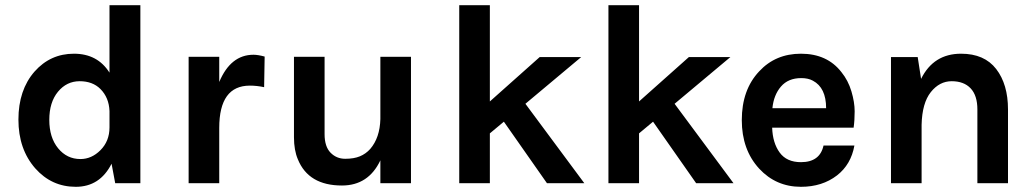

<svg xmlns="http://www.w3.org/2000/svg" viewBox="-20 -706 3984 740"><path d="M113 -430Q174 -499 265 -499Q356 -499 402 -426V-686H521V0H424L410 -75Q365 14 272 14Q179 14 116 -57Q51 -131 51 -245Q51 -359 113 -430ZM290 -93Q333 -93 367 -127Q402 -162 402 -215V-278Q400 -330 367 -363Q337 -393 287 -393Q237 -393 203.5 -352.5Q170 -312 170 -244Q170 -176 204 -134.5Q238 -93 290 -93Z M707 0V-487H825V-390Q869 -495 957 -495Q974 -495 1000 -488L998 -370Q970 -376 943 -376Q825 -376 825 -213V0Z M1113 -177V-487H1231V-189Q1231 -141 1254 -117.5Q1277 -94 1310.5 -94Q1344 -94 1367 -103.5Q1390 -113 1407 -132Q1444 -175 1446 -247V-487H1564V0H1446V-88Q1400 9 1298 9Q1169 9 1128 -92Q1113 -127 1113 -177Z M1750 0V-686H1868V-315L2060 -486H2220L2005 -306L2232 0H2088L1922 -237L1868 -192V0Z M2325 0V-686H2443V-315L2635 -486H2795L2580 -306L2807 0H2663L2497 -237L2443 -192V0Z M2839 -243Q2839 -360 2906 -431Q2969 -499 3067 -499Q3168 -499 3223 -428Q3249 -396 3261.5 -354Q3274 -312 3274 -277Q3274 -242 3270 -214H2956Q2958 -155 2985 -118Q3012 -81 3067 -81Q3140 -81 3154 -145H3273Q3260 -72 3206 -30Q3149 14 3067 14Q2971 14 2906 -56Q2839 -129 2839 -243ZM2957 -289H3164Q3164 -368 3113 -395Q3095 -405 3068 -405Q3018 -405 2990 -372.5Q2962 -340 2957 -289Z M3414 0V-486H3517L3530 -402Q3578 -499 3684 -499Q3774 -499 3819.5 -440Q3865 -381 3865 -284V0H3747V-284Q3747 -338 3721 -365.5Q3695 -393 3648 -393Q3601 -393 3567.5 -351Q3534 -309 3532 -225V0Z"/></svg>

Font: Karmilla
Style: Bold
Weight: 700
Designer: Jonathan Pinhorn
Version: Version 1.000